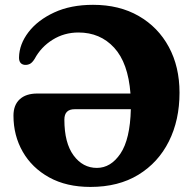

<svg xmlns="http://www.w3.org/2000/svg" viewBox="-20 -738 781 777"><path d="M34.5 -270Q34.5 -313 59.8 -336.2Q85 -359.5 131 -359.5H508Q498.5 -483.5 442 -545Q385.5 -606.5 297.5 -606.5Q240 -606.5 193 -577.2Q146 -548 120 -499.5Q110 -483.5 100 -479Q90 -474.5 79.5 -475.5Q56.5 -478.5 57 -506Q58 -559 95.2 -607.8Q132.5 -656.5 199.2 -687.5Q266 -718.5 356.5 -718.5Q463 -718.5 541.5 -673.2Q620 -628 663.2 -548Q706.5 -468 706.5 -363Q706.5 -252 663.5 -166Q620.5 -80 540 -30.8Q459.5 18.5 346 18.5Q249 18.5 179.2 -20Q109.5 -58.5 72 -124Q34.5 -189.5 34.5 -270ZM240.5 -254Q240.5 -159.5 277.8 -109Q315 -58.5 372 -58.5Q428.5 -58.5 467.5 -116.5Q506.5 -174.5 509.5 -296H282Q240.5 -296 240.5 -254Z"/></svg>

Font: Fraunces 9pt Soft
Style: Bold
Weight: 700
Version: Version 1.000;[b76b70a41]